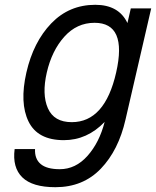

<svg xmlns="http://www.w3.org/2000/svg" viewBox="-20 -560 650 800"><path d="M416 -52Q343 24 246 24Q137 24 99 -53.5Q61 -131 90 -258Q119 -385 193.5 -462.5Q268 -540 377 -540Q475 -540 511 -464L525 -525H610L503 -62Q474 66 400 143Q326 220 211 220Q115 220 73 179Q31 138 41 61H126Q124 102 149.5 123.5Q175 145 229 145Q295 145 344.5 89.5Q394 34 416 -52ZM374 -465Q300 -465 248 -407Q196 -349 175 -258Q154 -167 179.5 -109Q205 -51 279 -51Q417 -51 464 -258Q511 -465 374 -465Z"/></svg>

Font: Miedinger
Style: Italic
Weight: 400
Italic angle: -13°
Version: Version 001.000